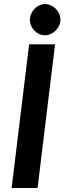

<svg xmlns="http://www.w3.org/2000/svg" viewBox="-20 -946 324 966"><path d="M169 0H38.5L126.5 -723H257ZM284 -846.5Q284 -830.5 277.2 -816.2Q270.5 -802 259.5 -791.5Q248.5 -781 234.5 -774.8Q220.5 -768.5 205.5 -768.5Q191 -768.5 177.5 -774.8Q164 -781 153.5 -791.5Q143 -802 136.8 -816.2Q130.5 -830.5 130.5 -846.5Q130.5 -862.5 137 -876.8Q143.5 -891 154 -902Q164.5 -913 178.2 -919.2Q192 -925.5 206.5 -925.5Q221.5 -925.5 235.5 -919.2Q249.5 -913 260.2 -902.2Q271 -891.5 277.5 -877.2Q284 -863 284 -846.5Z"/></svg>

Font: Lato 2
Style: Bold Italic
Weight: 700
Italic angle: -7°
Designer: Lukasz Dziedzic with Adam Twardoch and Botio Nikoltchev
Foundry: tyPoland Lukasz Dziedzic
Version: Version 2.015; 2015-08-06; http://www.latofonts.com/